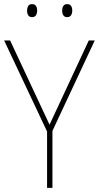

<svg xmlns="http://www.w3.org/2000/svg" viewBox="-20 -910 479 930"><path d="M220 -306 410 -714H439L234 -276V0H208V-273L0 -714H29ZM111 -859Q111 -871 116.5 -880.5Q122 -890 135 -890Q149 -890 154.5 -881Q160 -872 160 -859Q160 -846 154.5 -836.5Q149 -827 135 -827Q122 -827 116.5 -836.5Q111 -846 111 -859ZM281 -859Q281 -871 286.5 -880.5Q292 -890 305 -890Q319 -890 324.5 -881Q330 -872 330 -859Q330 -846 324.5 -836.5Q319 -827 305 -827Q292 -827 286.5 -836.5Q281 -846 281 -859Z"/></svg>

Font: Noto Sans Bengali SemiCondensed Thin
Style: Regular
Weight: 100
Width: 4
Designer: Joana Ranito - Universal Thirst; Jelle Bosma - Monotype Design Team
Foundry: Universal Thirst ehf.
Version: Version 3.000; ttfautohint (v1.8.4.7-5d5b)